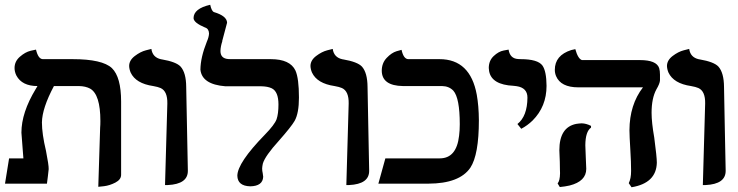

<svg xmlns="http://www.w3.org/2000/svg" viewBox="-20 -770 3094 805"><path d="M392.1 13.2 399.9 -235.8Q400.9 -245.6 400.9 -262.2Q400.9 -374 357.9 -398.4Q338.9 -408.7 311 -409.2H206.1Q156.7 -316.4 155.8 -256.8Q155.8 -208.5 172.9 -137.2Q184.6 -77.6 184.1 -61Q183.1 -51.8 180.7 -30.3Q178.2 -8.8 176.8 0H1L18.1 -106H78.1Q77.1 -114.3 75.2 -143.1Q74.2 -155.8 72.3 -181.2Q70.3 -209.5 69.8 -213.9Q69.8 -297.9 129.9 -397Q133.8 -402.8 137.2 -409.2Q72.3 -409.2 48.8 -453.1Q41 -468.8 41 -484.9Q41 -512.7 63.5 -532.2Q85.9 -551.8 108.4 -557.1L130.9 -562Q140.1 -522.9 159.2 -522H284.2Q409.2 -522 449.2 -484.4Q487.8 -446.8 487.8 -344.2V-37.1Q487.8 -17.1 463.9 -4.6Q439.9 7.8 416 10.7Z M671.9 5.9 681.6 -335.9Q682.6 -387.7 653.3 -400.9Q642.1 -405.8 622.6 -409.2Q549.3 -419.9 527.8 -465.8Q522 -479.5 521.5 -493.2Q521.5 -517.1 545.2 -535.2Q568.8 -553.2 591.8 -559.1L614.7 -564.9Q619.6 -529.3 655.3 -521.5Q657.2 -521 658.7 -521Q718.8 -510.7 737.3 -490.7Q760.3 -464.8 760.7 -405.8Q761.7 -346.7 764.2 -228Q766.6 -111.8 767.6 -54.9Q768.6 2 683.1 5.9Q677.7 5.9 671.9 5.9Z M904.3 -556.2Q904.3 -525.4 936 -522.5Q941.4 -522 947.3 -522H1115.2Q1196.3 -522 1218.8 -474.1Q1233.4 -441.4 1233.4 -360.8Q1233.4 -295.4 1215.3 -263.2Q1201.2 -238.8 1150.4 -181.2Q1091.3 -116.2 1082 -84Q1079.6 -73.2 1079.1 -64Q1079.1 -53.2 1081.5 -43.9Q1083.5 -32.2 1083.5 -28.8Q1081.5 10.3 1029.3 11.2Q976.1 9.8 975.1 -33.2Q975.6 -87.4 1090.3 -205.1Q1131.3 -247.1 1139.6 -270Q1147.5 -293 1147.5 -332Q1147.5 -386.2 1119.1 -399.9Q1102.5 -407.7 1076.2 -408.2H925.3Q826.7 -416 820.3 -478Q820.8 -529.3 847.2 -595.2Q856 -615.2 856.4 -629.9Q855.5 -649.9 839.4 -654.8Q792.5 -674.3 791.5 -693.8Q791.5 -733.9 861.3 -750Q867.2 -722.7 877.4 -719.2Q931.2 -703.1 932.1 -674.8L911.6 -597.7L912.1 -597.2Q904.8 -575.2 904.3 -556.2Z M1432.1 5.9 1441.9 -335.9Q1442.9 -387.7 1413.6 -400.9Q1402.3 -405.8 1382.8 -409.2Q1309.6 -419.9 1288.1 -465.8Q1282.2 -479.5 1281.7 -493.2Q1281.7 -517.1 1305.4 -535.2Q1329.1 -553.2 1352.1 -559.1L1375 -564.9Q1379.9 -529.3 1415.5 -521.5Q1417.5 -521 1418.9 -521Q1479 -510.7 1497.6 -490.7Q1520.5 -464.8 1521 -405.8Q1522 -346.7 1524.4 -228Q1526.9 -111.8 1527.8 -54.9Q1528.8 2 1443.4 5.9Q1438 5.9 1432.1 5.9Z M1907.7 -249Q1907.7 -358.9 1880.9 -389.6Q1862.8 -408.7 1833.5 -409.2H1669.4Q1581.5 -410.6 1580.6 -473.1Q1580.6 -505.4 1601.1 -527.1Q1621.6 -548.8 1642.6 -555.2L1663.6 -561Q1671.9 -522.9 1691.4 -522H1822.8Q1951.7 -522 1979 -372.6Q1987.3 -326.2 1987.8 -266.1Q1987.8 -121.1 1952.1 -66.9Q1906.7 -0.5 1776.4 0H1566.4L1595.7 -106H1823.7Q1894 -106 1904.8 -200.7Q1907.7 -222.7 1907.7 -249Z M2165.5 -230 2149.4 -250Q2190.9 -282.7 2191.4 -360.8Q2191.4 -401.9 2146 -408.7Q2139.6 -409.7 2133.3 -410.2Q2041.5 -414.6 2030.8 -471.2Q2029.8 -478.5 2029.3 -484.9Q2029.3 -515.6 2049.8 -534.9Q2070.3 -554.2 2091.3 -558.1L2112.3 -562Q2118.2 -524.4 2152.3 -522.5Q2156.7 -522.5 2162.6 -522Q2234.9 -522 2254.4 -495.1Q2271 -471.2 2271.5 -410.2Q2271.5 -323.2 2212.9 -264.6Q2191.9 -244.1 2165.5 -230Z M2434.1 -161.1Q2434.1 -149.9 2436 -110.8Q2438 -71.3 2438 -62Q2438 -9.8 2368.2 7.8Q2349.1 12.2 2327.1 14.2L2317.9 -1Q2327.6 -11.7 2328.1 -43.9Q2328.1 -47.4 2327.6 -59.1Q2327.1 -80.6 2327.1 -91.8Q2325.2 -127.4 2325.2 -140.1Q2325.2 -236.3 2395.5 -250.5Q2407.2 -252.4 2418.9 -252.9Q2438 -252.4 2458 -242.2V-234.9Q2434.6 -218.8 2434.1 -161.1ZM2711.9 -296.9Q2711.9 -256.3 2723.1 -192.9Q2733.9 -111.3 2733.9 -87.9Q2731.9 -2 2627.9 15.1L2616.2 -2Q2626 -21.5 2626 -53.2Q2626 -90.8 2623 -138.2Q2619.1 -202.1 2619.1 -224.1Q2619.6 -331.1 2675.8 -403.8H2404.8Q2331.5 -403.8 2311.5 -450.7Q2306.2 -463.4 2306.2 -477.1Q2306.2 -538.1 2375 -560.1Q2392.1 -564.5 2392.1 -564Q2403.3 -523.4 2419.9 -518.1H2663.1Q2732.4 -518.1 2743.7 -484.4Q2747.1 -473.1 2747.1 -457V-433.1Q2746.6 -419.9 2731.9 -395Q2711.9 -357.9 2711.9 -296.9Z M2926.8 5.9 2936.5 -335.9Q2937.5 -387.7 2908.2 -400.9Q2897 -405.8 2877.4 -409.2Q2804.2 -419.9 2782.7 -465.8Q2776.9 -479.5 2776.4 -493.2Q2776.4 -517.1 2800 -535.2Q2823.7 -553.2 2846.7 -559.1L2869.6 -564.9Q2874.5 -529.3 2910.2 -521.5Q2912.1 -521 2913.6 -521Q2973.6 -510.7 2992.2 -490.7Q3015.1 -464.8 3015.6 -405.8Q3016.6 -346.7 3019 -228Q3021.5 -111.8 3022.5 -54.9Q3023.4 2 2938 5.9Q2932.6 5.9 2926.8 5.9Z"/></svg>

Font: Linux Libertine O
Style: Semibold
Weight: 700
Designer: Philipp H. Poll
Foundry: Philipp H. Poll
Version: Version 5.0.0